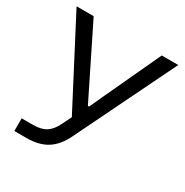

<svg xmlns="http://www.w3.org/2000/svg" viewBox="-160 -656 922 955"><g transform="rotate(30 301.0 -179.0)"><path d="M50.8 167V94.2H116.2Q164.1 94.2 191.4 75.9Q218.8 57.6 237.8 18.1L264.2 -35.2L8.8 -524.9H106.9L305.2 -124H312L350.1 -207L498 -524.9H592.8L314 46.9Q283.7 109.4 237.5 138.2Q191.4 167 121.1 167Z"/></g></svg>

Font: Lumene Sans Expanded
Style: Regular
Weight: 400
Width: 7
Designer: Deni Anggara
Version: Version 1.003;Glyphs 3.1.2 (3151)